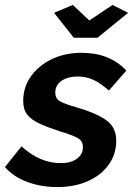

<svg xmlns="http://www.w3.org/2000/svg" viewBox="-45 -748 545 778"><path d="M186 10Q121 10 65 -11Q9 -32 -25 -71L42 -155Q117 -87 201 -87Q243 -87 267 -105Q291 -123 291 -152Q291 -177 269.5 -189Q248 -201 200 -215Q148 -232 114.5 -247.5Q81 -263 65 -284Q49 -305 49 -339Q49 -395 80.5 -439Q112 -483 165.5 -508.5Q219 -534 285 -534Q342 -534 387 -516.5Q432 -499 467 -462L396 -381Q363 -411 333.5 -424.5Q304 -438 270 -438Q231 -438 205 -421Q179 -404 179 -372Q179 -349 197.5 -338Q216 -327 262 -314Q345 -290 385.5 -261Q426 -232 426 -178Q426 -124 396 -81.5Q366 -39 312 -14.5Q258 10 186 10ZM174 -696 250 -728 317 -665 411 -728 474 -696 350 -595H254Z"/></svg>

Font: Raleway
Style: Bold Italic
Weight: 700
Italic angle: -12°
Designer: Matt McInerney, Pablo Impallari, Rodrigo Fuenzalida
Foundry: Matt McInerney, Pablo Impallari, Rodrigo Fuenzalida
Version: Version 4.101;RELEASE